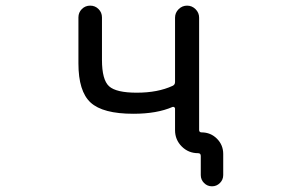

<svg xmlns="http://www.w3.org/2000/svg" viewBox="-20 -567 1040 685"><path d="M604.5 -503.9Q604.5 -521.5 617.2 -534.2Q629.9 -546.9 647.5 -546.9Q665 -546.9 677.7 -534.2Q690.4 -521.5 690.4 -503.9V-103.5Q690.4 -94.7 699.2 -94.7Q731.4 -94.7 753.9 -72.3Q776.4 -49.8 776.4 -17.6V57.6Q776.4 74.2 764.6 85.9Q752.9 97.7 736.3 97.7Q719.7 97.7 708 85.9Q696.3 74.2 696.3 57.6V-10.7Q696.3 -20.5 686.5 -20.5Q652.3 -20.5 628.4 -44.4Q604.5 -68.4 604.5 -102.5V-179.7Q604.5 -182.6 601.6 -184.6Q598.6 -186.5 595.7 -185.5Q540 -161.1 456.1 -161.1Q346.7 -161.1 303.2 -201.2Q259.8 -241.2 259.8 -340.8V-504.9Q259.8 -522.5 272 -534.7Q284.2 -546.9 301.8 -546.9Q319.3 -546.9 331.5 -534.7Q343.8 -522.5 343.8 -504.9V-353.5Q343.8 -282.2 369.1 -259.3Q394.5 -236.3 467.8 -236.3Q543 -236.3 595.7 -260.7Q604.5 -264.6 604.5 -274.4Z"/></svg>

Font: Rounded-X Mgen+ 1m regular
Style: Regular
Weight: 400
Designer: [Source Han Sans]
Ryoko NISHIZUKA  (kana & ideographs); Paul D. Hunt (Latin, Greek & Cyrillic); Wenlong ZHANG  (bopomofo
Version: Version 1.059.20150602